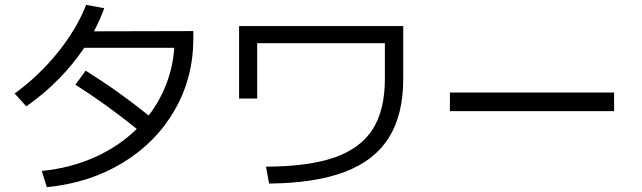

<svg xmlns="http://www.w3.org/2000/svg" viewBox="-20 -771 2633 787"><path d="M540.5 -242.7Q417.5 -342.3 289.1 -423.8L331.1 -481.4Q467.8 -396 589.4 -297.4Q635.3 -357.4 662.1 -427.7Q689 -498 694.3 -575.2H325.2Q280.3 -507.8 220.2 -446.8Q160.2 -385.7 87.9 -335L40 -387.7Q139.2 -459.5 217 -556.2Q294.9 -652.8 333 -751L407.2 -737.3Q391.1 -691.9 365.2 -642.6L772.5 -643.6V-611.3Q772 -451.2 695.3 -318.6Q618.7 -186 482.2 -103.3Q345.7 -20.5 171.9 -3.9L151.4 -70.3Q268.6 -82 368.2 -126.5Q467.8 -170.9 540.5 -242.7Z M1557.6 -447.3V-593.8H1034.2V-367.2H960V-664.1H1632.8V-447.3Q1632.8 -300.8 1574 -206.8Q1515.1 -112.8 1394 -66.7Q1272.9 -20.5 1083 -18.6L1070.3 -87.9Q1244.1 -88.4 1350.8 -125.5Q1457.5 -162.6 1507.6 -241.2Q1557.6 -319.8 1557.6 -447.3Z M1824.2 -391.6H2497.1V-315.4H1824.2Z"/></svg>

Font: Pretendard GOV
Style: Regular
Weight: 400
Designer: Base glyphs from Inter by Rasmus Andersson; Hangeul glyphs from Noto Sans CJK(Source Han Sans) by Jang Soo-young and Kan
Foundry: Kil Hyung-jin
Version: Version 1.309